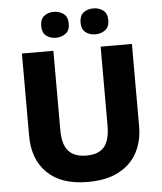

<svg xmlns="http://www.w3.org/2000/svg" viewBox="-61 -1070 878 1040"><g transform="rotate(-5 378.0 -550.0)"><path d="M677 -360Q677 -278 643.5 -216Q610 -154 543.5 -118.5Q477 -83 375 -83Q231 -83 155 -157Q79 -231 79 -359V-807H250V-378Q250 -296 282.5 -261Q315 -226 379 -226Q446 -226 476.5 -262.5Q507 -299 507 -379V-807H677ZM196 -946Q196 -983 217.5 -1000Q239 -1017 270 -1017Q301 -1017 323.5 -1000Q346 -983 346 -946Q346 -910 323.5 -893Q301 -876 270 -876Q239 -876 217.5 -893Q196 -910 196 -946ZM410 -946Q410 -983 431.5 -1000Q453 -1017 486 -1017Q516 -1017 538.5 -1000Q561 -983 561 -946Q561 -910 538.5 -893Q516 -876 486 -876Q453 -876 431.5 -893Q410 -910 410 -946Z"/></g></svg>

Font: Noto Sans Telugu UI ExtraBold
Style: Regular
Weight: 800
Designer: Jelle Bosma - Monotype Design Team
Foundry: Monotype Imaging Inc.
Version: Version 2.005; ttfautohint (v1.8.4.7-5d5b)